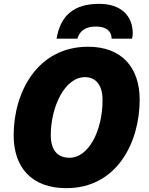

<svg xmlns="http://www.w3.org/2000/svg" viewBox="-20 -968 777 998"><path d="M274 -767H382C399 -819 438 -830 480 -830C528 -830 560 -809 560 -767H666C668 -772 670 -782 670 -794C670 -887 608 -948 496 -948C361 -948 294 -885 274 -767ZM325 10C588 10 706 -228 706 -450C706 -616 614 -725 438 -725C173 -725 51 -487 51 -265C51 -99 143 10 325 10ZM342 -148C277 -148 244 -189 244 -266C244 -410 315 -567 422 -567C481 -567 513 -522 513 -448C513 -284 438 -148 342 -148Z"/></svg>

Font: Noto Sans Black
Style: Italic
Weight: 900
Italic angle: -12°
Designer: Monotype Design Team
Foundry: Monotype Imaging Inc.
Version: Version 2.013